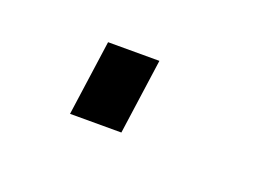

<svg xmlns="http://www.w3.org/2000/svg" viewBox="-34 -169 343 239"><g transform="rotate(20 137.0 -50.0)"><path d="M66 0 80 -100H148L134 0Z"/></g></svg>

Font: Plus Jakarta Sans Light
Style: Italic
Weight: 300
Italic angle: -8°
Designer: Gumpita Rahayu
Foundry: Tokotype
Version: Version 2.071; ttfautohint (v1.8.4.7-5d5b);gftools[0.9.29]